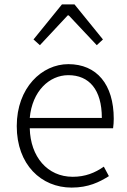

<svg xmlns="http://www.w3.org/2000/svg" viewBox="-20 -838 578 871"><path d="M305 13C381 13 431 -12 474 -39L451 -82C411 -54 367 -36 310 -36C195 -36 118 -127 115 -256H493C495 -270 496 -285 496 -299C496 -455 419 -547 290 -547C170 -547 56 -440 56 -266C56 -91 167 13 305 13ZM115 -303C126 -425 204 -497 290 -497C384 -497 442 -432 442 -303ZM132 -659 161 -633 287 -768H292L419 -633L447 -659L318 -818H261Z"/></svg>

Font: Noto Sans HK Light
Style: Regular
Weight: 300
Designer: Ryoko NISHIZUKA 西塚涼子 (kana, bopomofo & ideographs); Paul D. Hunt (Latin, Greek & Cyrillic); Sandoll Communications 산돌커뮤니
Foundry: Adobe
Version: Version 2.004;hotconv 1.0.118;makeotfexe 2.5.65603